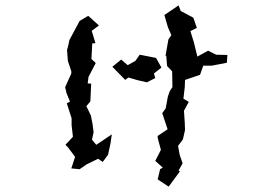

<svg xmlns="http://www.w3.org/2000/svg" viewBox="-20 -637 1040 716"><path d="M577 -6 568 32 609 59 651 2 646 -1 661 -28 650 -60 644 -93 662 -117 670 -152 669 -179 666 -224 684 -257 664 -269 669 -312 670 -339 726 -358 738 -392H769L826 -403L828 -432L786 -433L756 -448L716 -426L703 -479L690 -521L714 -533L701 -571L654 -596L646 -617L593 -581L606 -536L619 -506L608 -490L597 -427L600 -430L603 -391L622 -371L623 -312L613 -297L606 -277L598 -233L585 -215L605 -155L568 -130V-123L580 -78L559 -37L587 -12ZM223 -312 228 -290 241 -258 229 -252 247 -196V-170L252 -127L224 -97L234 -87L260 -52L246 -9L277 -6L303 -24L346 -45L363 -33L383 -60L392 -102L397 -136L339 -97L323 -116L329 -144L325 -175L319 -206L302 -241L317 -259L320 -325L307 -326L310 -350L337 -402L321 -417L324 -475L336 -476L322 -522L349 -542L309 -578L277 -559L239 -488L234 -465L230 -451L233 -410L246 -371V-363ZM399 -388 447 -339 459 -348 493 -338 528 -330 559 -346 554 -363 582 -385 562 -421 501 -433 485 -410 456 -394 432 -415Z"/></svg>

Font: チョークS
Style: Regular
Weight: 400
Designer: [Stick] Fontworks Inc.
Foundry: [Stick] Fontworks Inc.
Version: Version 1.200;FEAKit 1.0